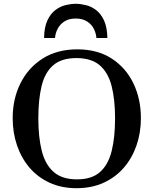

<svg xmlns="http://www.w3.org/2000/svg" viewBox="-20 -964 798 998"><path d="M377.9 14.2Q299.3 14.2 237.8 -14.2Q176.3 -42.5 133.5 -92.5Q90.8 -142.6 68.4 -208.5Q45.9 -274.4 45.9 -349.6Q45.9 -449.7 86.2 -530.8Q126.5 -611.8 201.7 -659.7Q276.9 -707.5 381.8 -707.5Q486.8 -707.5 560.5 -659.7Q634.3 -611.8 673.3 -530.8Q712.4 -449.7 712.4 -349.6Q712.4 -274.4 689.7 -208.5Q667 -142.6 623.8 -92.5Q580.6 -42.5 518.6 -14.2Q456.5 14.2 377.9 14.2ZM379.9 -31.7Q457.5 -31.7 500.2 -70.1Q543 -108.4 560.5 -179.4Q578.1 -250.5 578.1 -348.6Q578.1 -446.8 560.1 -517.1Q542 -587.4 498.3 -624.8Q454.6 -662.1 377.4 -662.1Q299.8 -662.1 256.6 -624.8Q213.4 -587.4 196.3 -517.1Q179.2 -446.8 179.2 -348.6Q179.2 -250.5 197.3 -179.4Q215.3 -108.4 259 -70.1Q302.7 -31.7 379.9 -31.7ZM373.5 -944.3Q397 -944.3 425 -937.7Q453.1 -931.2 478.5 -912.4Q503.9 -893.6 520.5 -858.4Q537.1 -823.2 538.1 -766.6H481Q479.5 -791 467.5 -814.5Q455.6 -837.9 432.1 -852.8Q408.7 -867.7 373.5 -867.7Q338.4 -867.7 315.2 -852.8Q292 -837.9 279.8 -814.5Q267.6 -791 266.1 -766.6H209Q210 -823.2 226.6 -858.4Q243.2 -893.6 268.6 -912.4Q293.9 -931.2 322 -937.7Q350.1 -944.3 373.5 -944.3Z"/></svg>

Font: Gelasio Medium
Style: Regular
Weight: 500
Designer: Eben Sorkin
Foundry: Eben Sorkin
Version: Version 1.008